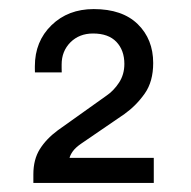

<svg xmlns="http://www.w3.org/2000/svg" viewBox="-20 -825 420 423"><path d="M53.5 -422V-441Q53.5 -473.5 67.6 -496.2Q81.8 -519 107.2 -537.8L214.2 -614Q230.5 -625 242.2 -642.9Q254 -660.8 254 -684.2Q254 -714.2 236.4 -732.8Q218.8 -751.2 185 -751.2Q154.8 -751.2 135.2 -731.8Q115.8 -712.2 115.8 -683Q115.8 -679 115.8 -674.8Q115.8 -670.5 116 -665.5H57Q56.8 -668.8 56.8 -673Q56.8 -677.2 56.8 -679Q56.8 -733.8 93.4 -769.4Q130 -805 186.5 -805Q249.5 -805 283.5 -771.8Q317.5 -738.5 317.5 -686.2Q317.5 -645.2 298.8 -618.8Q280 -592.2 254.2 -573.8L158.8 -508.5Q146.5 -500 140.6 -491.9Q134.8 -483.8 133.2 -477.2H318.8V-422Z"/></svg>

Font: Chivo Medium
Style: Regular
Weight: 500
Designer: Hector Gatti
Foundry: Omnibus-Type
Version: Version 2.002